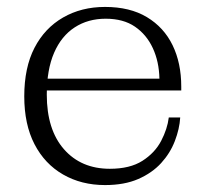

<svg xmlns="http://www.w3.org/2000/svg" viewBox="-20 -526 591 554"><path d="M283 8Q215 8 162 -22.5Q109 -53 79.5 -110Q50 -167 50 -248Q50 -331 79.5 -388Q109 -445 162 -475.5Q215 -506 283 -506L285 -472Q234 -472 195.5 -447Q157 -422 136 -373.5Q115 -325 115 -253Q115 -152 164.5 -95.5Q214 -39 297 -39Q355 -39 391 -62Q427 -85 445 -119.5Q463 -154 467 -187H500Q498 -154 484.5 -119Q471 -84 445 -55.5Q419 -27 379 -9.5Q339 8 283 8ZM86 -265V-299H440L503 -276V-265ZM440 -299Q439 -348 421 -387Q403 -426 369.5 -449Q336 -472 285 -472L283 -506Q355 -506 404 -476.5Q453 -447 478 -395.5Q503 -344 503 -276Z"/></svg>

Font: Montagu Slab 144pt Light
Style: Regular
Weight: 300
Designer: Florian Karsten
Foundry: Florian Karsten
Version: Version 1.000